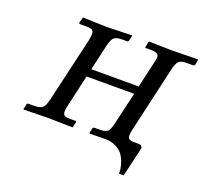

<svg xmlns="http://www.w3.org/2000/svg" viewBox="-100 -548 827 777"><g transform="rotate(20 314.0 -159.0)"><path d="M475.1 -74.2Q471.2 -59.1 471.2 -47.9Q471.2 -36.6 477.5 -32.2Q483.9 -27.8 500 -27.8H517.1Q534.2 -27.8 534.2 -14.2Q534.2 -9.8 533.2 -7.8L504.9 112.8H484.9Q484.9 102.5 483.4 90.8Q481.9 79.1 475.6 62Q469.2 44.9 459.2 32Q449.2 19 429.4 9.5Q409.7 0 383.8 0L317.9 1L315.9 -1L320.8 -22Q322.3 -27.8 328.1 -27.8H349.1Q376 -27.8 384.5 -36.1Q393.1 -44.4 399.9 -74.2L432.1 -211.9H227.1L195.8 -75.2Q191.9 -60.1 191.9 -47.9Q191.9 -36.1 199.2 -32Q206.5 -27.8 225.1 -27.8H246.1Q251.5 -27.8 250 -22L244.1 1L137.2 -1L33.2 1L32.2 -1L37.1 -22.9Q38.6 -27.8 43 -27.8H68.8Q95.7 -28.3 105 -37.4Q114.3 -46.4 121.1 -75.2L186 -355Q189 -371.6 189 -380.9Q189 -393.1 181.6 -397.5Q174.3 -401.9 155.8 -401.9H129.9Q125 -401.9 125 -407.2L131.8 -431.2L234.9 -428.2L342.8 -431.2L344.2 -429.2L338.9 -408.2Q337.4 -401.9 332 -401.9H312Q286.1 -401.9 276.6 -393.3Q267.1 -384.8 259.8 -355L234.9 -246.1H439L463.9 -354Q469.2 -376.5 469.2 -380.9Q469.2 -392.6 461.7 -397.2Q454.1 -401.9 435.1 -401.9H414.1Q408.7 -401.9 410.2 -407.2L415 -429.2L417 -431.2L514.2 -429.2L627 -431.2L627.9 -429.2L624 -407.2Q622.1 -401.9 616.2 -401.9H590.8Q564.9 -401.9 555.7 -393.3Q546.4 -384.8 539.1 -354Z"/></g></svg>

Font: Common Serif News
Style: Italic
Weight: 450
Italic angle: -12°
Designer: Philipp H. Poll, Khaled Hosny
Foundry: Stefan Peev, Context Ltd.
Version: Version 1.026